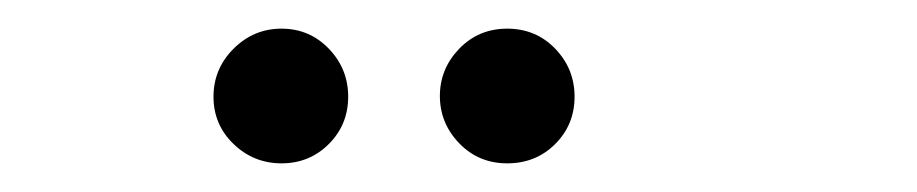

<svg xmlns="http://www.w3.org/2000/svg" viewBox="-20 -674 640 134"><path d="M381 -606.5Q381 -587 367.5 -573.5Q354 -560 334 -560Q314 -560 300.5 -574Q287 -588 287 -607Q287 -626 300.5 -640Q314 -654 334 -654Q354 -654 367.5 -640Q381 -626 381 -606.5ZM223 -606.5Q223 -587 209.5 -573.5Q196 -560 176.5 -560Q157 -560 143 -573.5Q129 -587 129 -606.5Q129 -626 143 -640Q157 -654 176.5 -654Q196 -654 209.5 -640Q223 -626 223 -606.5Z"/></svg>

Font: Karma Light
Style: Regular
Weight: 300
Designer: Joana Correia
Foundry: Indian Type Foundry
Version: Version 1.202;PS 1.0;hotconv 1.0.78;makeotf.lib2.5.61930; tt